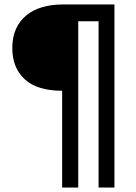

<svg xmlns="http://www.w3.org/2000/svg" viewBox="-20 -660 607 859"><path d="M421 179V-565H330V179H258V-254Q146 -254 90.5 -305.5Q35 -357 35 -445Q35 -494 51.5 -530.5Q68 -567 98 -591.5Q128 -616 169.5 -628Q211 -640 261 -640H492V179Z"/></svg>

Font: Ek Mukta Medium
Style: Regular
Weight: 500
Designer: Girish Dalvi and Yashodeep Gholap
Foundry: Ek Type
Version: Version 2.538;PS 1.002;hotconv 16.6.51;makeotf.lib2.5.65220;